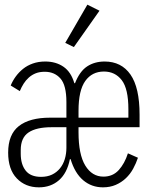

<svg xmlns="http://www.w3.org/2000/svg" viewBox="-20 -792 640 824"><path d="M147 12Q89 12 52 -26.5Q15 -65 15 -137Q15 -215 61 -251Q107 -287 195 -287H265V-354Q265 -426 239.5 -455Q214 -484 172 -484Q150 -484 133.5 -477.5Q117 -471 104 -459.5Q91 -448 81.5 -433Q72 -418 65 -401L26 -425Q34 -445 47.5 -463.5Q61 -482 79 -496.5Q97 -511 121 -519.5Q145 -528 174 -528Q220 -528 252.5 -505.5Q285 -483 299 -435H302Q322 -486 354 -507Q386 -528 429 -528Q501 -528 540 -472Q579 -416 579 -300V-246H317V-224Q317 -129 346 -81.5Q375 -34 424 -34Q464 -34 489.5 -62Q515 -90 529 -134L572 -115Q564 -91 551.5 -68Q539 -45 520 -27Q501 -9 476.5 1.5Q452 12 422 12Q373 12 337 -18.5Q301 -49 283 -109H280Q268 -49 233 -18.5Q198 12 147 12ZM156 -33Q183 -33 203 -42.5Q223 -52 237 -69Q251 -86 258 -109Q265 -132 265 -158V-246H201Q136 -246 102.5 -223.5Q69 -201 69 -148V-132Q69 -87 90 -60Q111 -33 156 -33ZM426 -485Q375 -485 346 -444.5Q317 -404 317 -317V-287H531V-323Q531 -411 502.5 -448Q474 -485 426 -485ZM297 -590 260 -608 355 -772 407 -746Z"/></svg>

Font: IBM Plex Mono Light
Style: Regular
Weight: 300
Monospace: yes
Designer: Mike Abbink, Paul van der Laan, Pieter van Rosmalen
Foundry: Bold Monday
Version: Version 2.3